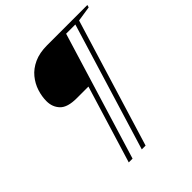

<svg xmlns="http://www.w3.org/2000/svg" viewBox="-213 -815 1089 1089"><g transform="rotate(-45 331.0 -271.0)"><path d="M226.5 127.5H196L338.5 -338.5H245Q171 -338.5 141.2 -369.8Q111.5 -401 111.5 -448Q111.5 -486 124 -525Q136.5 -564 163.5 -597Q190.5 -630 234 -650Q277.5 -670 339 -670H661.5L657 -655L566 -641L331 127.5H300.5L535 -640H461Z"/></g></svg>

Font: Newsreader Text ExtraLight
Style: Italic
Weight: 275
Italic angle: -17°
Designer: Hugues Gentile
Foundry: Production Type
Version: Version 1.001